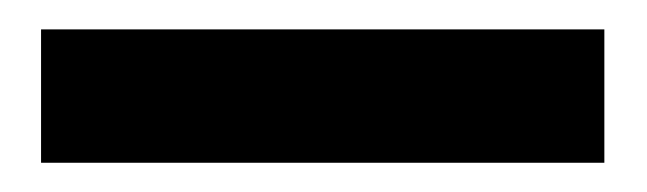

<svg xmlns="http://www.w3.org/2000/svg" viewBox="-20 -14 438 130"><path d="M7.8 96.2V5.9H389.2V96.2Z"/></svg>

Font: BDO Grotesk Medium
Style: Regular
Weight: 500
Designer: Deni Anggara
Foundry: Lokal Container
Version: Version 2.000